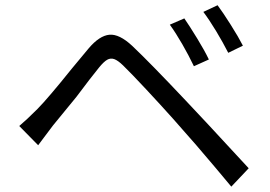

<svg xmlns="http://www.w3.org/2000/svg" viewBox="-20 -731 1017 723"><path d="M766.5 -507 710.2 -481.6Q690.6 -522.6 666.4 -564.6Q642.2 -606.7 619.5 -638.1L674.1 -661.7Q694.7 -631.8 722.8 -585.8Q750.9 -539.8 766.5 -507ZM894.7 -559 839.5 -532.1Q819.2 -571.9 794.2 -613.3Q769.2 -654.8 745.7 -686.2L799.3 -711.3Q819.5 -684.2 848.6 -638.1Q877.8 -592 894.7 -559ZM121.1 -320.7Q161.4 -361.6 251.2 -473.5L314.2 -549.3Q354.7 -596.8 392 -600.2Q429.3 -603.6 477.9 -558.3Q544.2 -495.7 678 -353.8Q768.2 -258.3 835.7 -184.7Q876.5 -140.6 916.5 -97.4L851 -28.2L790.4 -100.6Q727.1 -176.5 632 -283.4Q586.7 -334.1 530.7 -394.2Q474.7 -454.2 443.5 -484.6Q424 -503.5 410.2 -508.4Q396.5 -513.2 383.7 -506Q371 -498.8 353.4 -477.3Q322 -438.8 267.6 -366.1Q196.7 -279.4 179.7 -258.7Q164.7 -238.8 144.4 -211.8L123.7 -184.1L52.5 -256.5Q79.5 -279.1 121.1 -320.7Z"/></svg>

Font: Min Sans VF VF
Style: Regular
Weight: 400
Designer: Jinseong-Kim, NotoSansCJK, Nunito
Foundry: Jinseong-Kim
Version: Version 1.420;Glyphs 3.1.2 (3151)